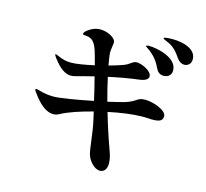

<svg xmlns="http://www.w3.org/2000/svg" viewBox="-121 -979 1243 1159"><g transform="rotate(15 500.0 -399.5)"><path d="M820 -840C812 -840 764 -840 764 -832C764 -826 778 -823 796 -814C833 -797 852 -776 881 -734C892 -719 907 -709 925 -709C945 -709 967 -723 967 -753C967 -819 882 -840 820 -840ZM754 -444C700 -444 711 -420 636 -398C615 -392 578 -383 535 -373C520 -427 508 -476 499 -519C562 -533 630 -545 689 -552C712 -555 742 -564 742 -586C742 -622 673 -649 647 -649C619 -649 611 -626 569 -612C544 -603 515 -594 485 -586C478 -624 474 -653 474 -667C474 -685 481 -719 481 -727C481 -757 428 -784 382 -784C374 -784 366 -783 357 -781C329 -776 287 -746 287 -733C287 -725 294 -726 304 -725C337 -723 360 -712 379 -658C384 -645 393 -611 405 -566C347 -553 293 -544 261 -544C233 -544 206 -550 175 -565C169 -567 165 -570 161 -570C159 -570 158 -569 158 -566C158 -562 162 -558 169 -547C190 -520 230 -468 280 -468C296 -468 304 -471 328 -477C352 -484 385 -492 421 -501C433 -456 445 -406 456 -357C358 -337 252 -319 213 -319C182 -319 152 -323 123 -332C116 -334 108 -337 102 -337C98 -337 96 -335 96 -332C96 -328 100 -322 106 -314C124 -289 177 -216 238 -216C251 -216 263 -219 277 -227C321 -251 393 -275 471 -295C475 -275 480 -255 484 -237C500 -165 505 -76 516 -38C526 -1 564 41 598 41C620 41 641 26 641 -15C641 -39 634 -67 624 -93C596 -170 572 -245 552 -314C627 -330 701 -340 756 -341C782 -342 804 -339 822 -339C869 -339 889 -348 889 -377C889 -413 806 -444 754 -444ZM696 -741C733 -714 755 -685 775 -643C785 -621 803 -612 822 -612C841 -612 870 -622 870 -657C870 -741 734 -764 693 -764C683 -764 674 -763 674 -758C674 -754 683 -751 696 -741Z"/></g></svg>

Font: Shippori Mincho OTF
Style: Bold
Weight: 800
Designer: FONTDASU
Foundry: FONTDASU / Google Inc. / but / Adobe
Version: Version 3.300;hotconv 1.0.109;makeotfexe 2.5.65596